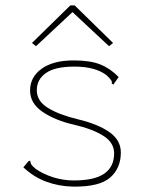

<svg xmlns="http://www.w3.org/2000/svg" viewBox="-20 -685 540 715"><path d="M253 10Q199 9 152 -8.5Q105 -26 67 -62L83 -81L89 -87L94 -83Q93 -78 96.5 -72.5Q100 -67 113 -56Q140 -37 177.5 -25Q215 -13 255 -13Q332 -13 368.5 -38.5Q405 -64 405 -114Q405 -154 364.5 -179.5Q324 -205 254 -221Q185 -237 138.5 -268.5Q92 -300 92 -348Q92 -398 135 -429Q178 -460 254 -460Q316 -460 353.5 -445Q391 -430 422 -398L402 -370L396 -374Q398 -380 394 -386Q390 -392 378 -404Q336 -437 257 -437Q185 -437 151 -413Q117 -389 117 -349Q117 -309 158 -283.5Q199 -258 269 -241Q342 -224 386 -194Q430 -164 430 -117Q430 -59 390.5 -24Q351 11 253 10ZM114 -513 99 -525 242 -665H258L401 -525L386 -513L250 -640Z"/></svg>

Font: Inconsolata ExtraLight
Style: Regular
Weight: 200
Monospace: yes
Designer: Raph Levien, Cyreal, Brenton Simpson
Foundry: Raph Levien, Cyreal, Google
Version: Version 3.001; ttfautohint (v1.8.2.53-6de2)